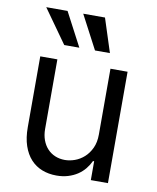

<svg xmlns="http://www.w3.org/2000/svg" viewBox="-87 -852 756 926"><g transform="rotate(10 290.5 -388.5)"><path d="M420.5 -545.5H504.3V0H420.5V-92.3H414.8Q405.2 -71.7 390.3 -53.4Q375.4 -35.2 355.1 -21.8Q334.9 -8.5 309.3 -0.7Q283.7 7.1 252.8 7.1Q214.5 7.1 182.2 -5.5Q149.9 -18.1 126.4 -43.7Q103 -69.2 89.8 -108Q76.7 -146.7 76.7 -198.9V-545.5H160.5V-204.5Q160.5 -174.7 169.4 -150.6Q178.3 -126.4 194.1 -109.4Q209.9 -92.3 231.9 -83.1Q253.9 -73.9 279.8 -73.9Q303.3 -73.9 328.1 -82.7Q353 -91.6 373.6 -110.1Q394.2 -128.6 407.3 -156.6Q420.5 -184.7 420.5 -223ZM245 -784.1H351.6L404.8 -619.3H331.7ZM63.9 -784.1H168.3L255 -619.3H181.1Z"/></g></svg>

Font: Interop
Style: Regular
Weight: 400
Designer: Rasmus Andersson, Google, Jang Haemin
Foundry: jhaemin
Version: Version 1.008